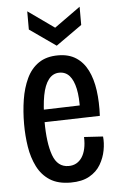

<svg xmlns="http://www.w3.org/2000/svg" viewBox="-54 -779 515 829"><g transform="rotate(-5 204.0 -364.5)"><path d="M219 12Q164 12 129 -10.5Q94 -33 74.5 -72Q55 -111 47.5 -158.5Q40 -206 40 -257Q40 -312 48 -362.5Q56 -413 75 -453.5Q94 -494 127.5 -517Q161 -540 212 -540Q258 -540 289.5 -519.5Q321 -499 339.5 -462Q358 -425 365 -374.5Q372 -324 369 -264L105 -257V-311L305 -317L286 -295Q288 -351 280 -388.5Q272 -426 255 -445.5Q238 -465 211 -465Q183 -465 164.5 -441.5Q146 -418 137.5 -373Q129 -328 129 -262Q129 -167 148.5 -113.5Q168 -60 216 -60Q235 -60 249.5 -68Q264 -76 274 -91Q284 -106 289 -128Q294 -150 293 -179L375 -174Q378 -146 372 -114Q366 -82 349 -53Q332 -24 300 -6Q268 12 219 12ZM96 -741 210 -660 323 -741V-662L210 -582L96 -662Z"/></g></svg>

Font: Bricolage Grotesque Condensed
Style: Regular
Weight: 400
Width: 3
Designer: Mathieu Triay
Foundry: Atelier Triay
Version: Version 1.000;gftools[0.9.30]